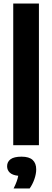

<svg xmlns="http://www.w3.org/2000/svg" viewBox="-20 -828 297 1095"><path d="M55.5 0V-808H202V0ZM57.5 247Q79 204.5 84 174.5Q51 171 35.8 156.5Q20.5 142 20.5 120Q20.5 95 40.2 80.2Q60 65.5 103 65.5Q146 65.5 166.2 84.2Q186.5 103 186.5 138Q186.5 164 176 194Q165.5 224 149 247Z"/></svg>

Font: Encode Sans Semi Condensed
Style: Bold
Weight: 700
Width: 4
Designer: Multiple Designers
Foundry: Impallari Type
Version: Version 3.000; ttfautohint (v1.8.3) -l 8 -r 50 -G 200 -x 14 